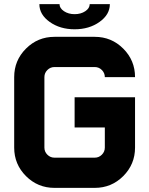

<svg xmlns="http://www.w3.org/2000/svg" viewBox="-20 -911 724 931"><path d="M439.5 -732.4Q520.5 -732.4 577.6 -675.3Q634.8 -618.2 634.8 -537.1H488.3Q488.3 -557.1 473.9 -571.5Q459.5 -585.9 439.5 -585.9H244.1Q224.1 -585.9 209.7 -571.5Q195.3 -557.1 195.3 -537.1V-195.3Q195.3 -175.3 209.7 -160.9Q224.1 -146.5 244.1 -146.5H439.5Q459.5 -146.5 473.9 -160.9Q488.3 -175.3 488.3 -195.3V-293H341.8V-439.5H634.8V-195.3Q634.8 -114.3 577.6 -57.1Q520.5 0 439.5 0H244.1Q163.1 0 106 -57.1Q48.8 -114.3 48.8 -195.3V-537.1Q48.8 -618.2 106 -675.3Q163.1 -732.4 244.1 -732.4ZM415 -891.1H512.7Q512.7 -840.3 462.6 -804.7Q412.6 -769 341.8 -769Q271 -769 220.9 -804.7Q170.9 -840.3 170.9 -891.1H268.6Q268.6 -871.1 290.3 -856.7Q312 -842.3 341.8 -842.3Q372.1 -842.3 393.6 -856.7Q415 -871.1 415 -891.1Z"/></svg>

Font: Audex
Style: Regular
Weight: 400
Designer: GGBotNet
Foundry: GGBotNet
Version: 1.00